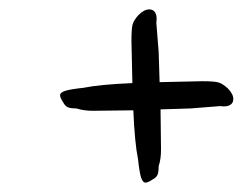

<svg xmlns="http://www.w3.org/2000/svg" viewBox="-20 -414 517 409"><path d="M477 -203Q477 -194 469.5 -190Q462 -186 449 -188L386 -183L322 -181L323 -95Q323 -75 318 -60Q318 -46 315 -40.5Q312 -35 304 -31Q295 -25 290 -25Q284 -25 280.5 -36Q277 -47 274 -75Q267 -109 264 -179L178 -178Q158 -178 143 -183Q129 -183 123.5 -186Q118 -189 114 -197Q108 -206 108 -211Q108 -217 119 -220.5Q130 -224 158 -227Q192 -234 262 -237L260 -327Q260 -353 262.5 -362Q265 -371 275 -382Q287 -394 298 -394Q307 -394 311 -386.5Q315 -379 313 -366L318 -303L320 -239L410 -241Q436 -241 445 -238.5Q454 -236 465 -226Q477 -214 477 -203Z"/></svg>

Font: Caveat
Style: Regular
Weight: 400
Designer: Pablo Impallari
Foundry: Pablo Impallari
Version: Version 1.500; ttfautohint (v1.6)